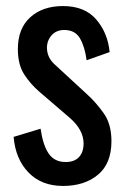

<svg xmlns="http://www.w3.org/2000/svg" viewBox="-20 -606 414 634"><path d="M188 8Q117 8 74 -36.5Q31 -81 25 -154L114 -181Q122 -126 141 -98.5Q160 -71 197 -71Q226 -71 241 -87.5Q256 -104 256 -132Q256 -178 209 -218L110 -303Q80 -329 59.5 -361Q39 -393 39 -444Q39 -512 80 -549Q121 -586 188 -586Q260 -586 298 -541.5Q336 -497 342 -434L266 -407Q260 -452 244 -479.5Q228 -507 192 -507Q166 -507 150.5 -489.5Q135 -472 135 -448Q135 -433 141.5 -418.5Q148 -404 164 -390L266 -296Q297 -268 322.5 -232Q348 -196 348 -140Q348 -66 303.5 -29Q259 8 188 8Z"/></svg>

Font: Oswald
Style: Regular
Weight: 400
Designer: Vernon Adams
Foundry: Vernon Adams
Version: Version 4.103; ttfautohint (v1.8.3)